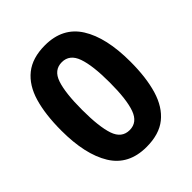

<svg xmlns="http://www.w3.org/2000/svg" viewBox="-204 -848 981 981"><g transform="rotate(-45 286.0 -357.5)"><path d="M535 -357Q535 -242 510.5 -160Q486 -78 431.5 -34Q377 10 285 10Q156 10 96 -87.5Q36 -185 36 -357Q36 -473 60 -555Q84 -637 139 -681Q194 -725 285 -725Q413 -725 474 -628Q535 -531 535 -357ZM186 -357Q186 -235 207 -173.5Q228 -112 285 -112Q341 -112 363 -173Q385 -234 385 -357Q385 -479 363 -541Q341 -603 285 -603Q228 -603 207 -541Q186 -479 186 -357Z"/></g></svg>

Font: Noto Sans NKo Unjoined
Style: Bold
Weight: 700
Designer: Monotype Design Team
Foundry: Monotype Imaging Inc.
Version: Version 2.004